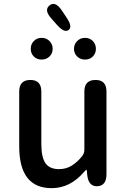

<svg xmlns="http://www.w3.org/2000/svg" viewBox="-20 -966 660 999"><path d="M249 13Q80 13 80 -204V-490Q80 -550 138 -550Q195 -550 195 -490V-218Q195 -148 216.5 -117Q238 -86 287 -86Q325 -86 354.5 -105Q384 -124 407 -153Q419 -168 419 -187V-490Q419 -550 477 -550Q534 -550 534 -490V-59Q534 0 487 3Q441 5 434 -54L432 -76Q431 -83 429.5 -83Q428 -83 417 -71Q345 13 249 13ZM196.5 -656Q172 -656 156 -672Q140 -688 140 -712Q140 -736 156 -752.5Q172 -769 196.5 -769Q221 -769 237.5 -752.5Q254 -736 254 -712Q254 -688 237.5 -672Q221 -656 196.5 -656ZM422.5 -656Q398 -656 381.5 -672Q365 -688 365 -712Q365 -736 381.5 -752.5Q398 -769 422.5 -769Q447 -769 463 -752.5Q479 -736 479 -712Q479 -688 463 -672Q447 -656 422.5 -656ZM337 -810Q315 -793 276 -837L248 -869Q207 -914 238 -938Q268 -962 302 -911L326 -875Q359 -827 337 -810Z"/></svg>

Font: Resource Han Rounded KR Medium
Style: Regular
Weight: 500
Designer: Cyano Hao (round all glyphs); Ryoko NISHIZUKA 西塚涼子 (kana, bopomofo & ideographs); Paul D. Hunt (Latin, Greek & Cyrillic)
Foundry: Cyano Hao
Version: 0.990